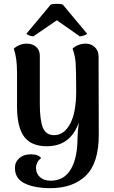

<svg xmlns="http://www.w3.org/2000/svg" viewBox="-20 -756 595 1003"><path d="M496 -52Q496 96 428.5 161.5Q361 227 243 227Q162 227 110 202.5Q58 178 58 121Q58 90 81 70Q104 50 141 50Q180 50 195 70Q182 79 175 93Q168 107 168 120Q168 151 189 169.5Q210 188 245 188Q314 188 349.5 129Q385 70 385 -37Q385 -65 392 -117Q349 8 224 8Q146 8 108 -39.5Q70 -87 69 -196V-378Q69 -453 52 -502Q82 -528 120 -528Q150 -528 169 -511Q188 -494 188 -465V-214Q188 -128 204 -89Q220 -50 263 -50Q314 -50 346 -108.5Q378 -167 378 -280Q378 -392 375 -429.5Q372 -467 359 -502Q388 -528 427 -528Q456 -528 475.5 -509.5Q495 -491 495 -460ZM118 -580 245 -732Q253 -736 278 -736Q300 -736 308 -732L435 -580Q434 -576 419.5 -571Q405 -566 397 -566L277 -650L154 -566Q146 -566 132.5 -571Q119 -576 118 -580Z"/></svg>

Font: Arima Madurai ExtraBold
Style: Regular
Weight: 800
Designer: Joana Correia and Natanael Gama
Foundry: NDISCOVER
Version: Version 1.019